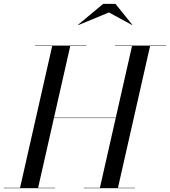

<svg xmlns="http://www.w3.org/2000/svg" viewBox="-60 -990 895 1010"><path d="M207 -369V-371H567V-369ZM395 -748H309.5L140.5 -2H230V0H-40V-2H45.5L214.5 -748H125V-750H395ZM815 -750V-748H729.5L560.5 -2H650V0H380V-2H465.5L634.5 -748H545V-750ZM352 -858 350.5 -859.5 482.5 -969.5H547.5L636 -859.5L635.5 -858L513 -924.5Z"/></svg>

Font: Bodoni Moda 96pt
Style: Italic
Weight: 400
Italic angle: -13°
Version: Version 2.004